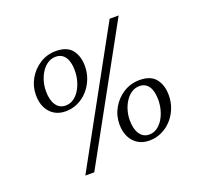

<svg xmlns="http://www.w3.org/2000/svg" viewBox="-139 -950 1195 1141"><g transform="rotate(-20 458.5 -379.0)"><path d="M234 -364.5Q193 -364.5 162.8 -383.2Q132.5 -402 116 -435.8Q99.5 -469.5 99.5 -515Q99.5 -570 126.2 -617Q153 -664 198.5 -692.8Q244 -721.5 299.5 -721.5Q370 -721.5 401.2 -681.5Q432.5 -641.5 432.5 -579Q432.5 -535.5 417 -496.8Q401.5 -458 374.5 -428.2Q347.5 -398.5 311.5 -381.5Q275.5 -364.5 234 -364.5ZM245.5 -397Q273 -397 295.5 -412.2Q318 -427.5 334 -453.2Q350 -479 358.5 -510.5Q367 -542 367 -574.5Q367 -630 346.2 -660Q325.5 -690 287 -690Q259.5 -690 236.8 -675.2Q214 -660.5 197.8 -635.8Q181.5 -611 172.5 -580Q163.5 -549 163.5 -516.5Q163.5 -461 185 -429Q206.5 -397 245.5 -397ZM666.5 -792.5H723.5L268.5 34H212ZM642.5 -31Q601 -31 570.5 -49.8Q540 -68.5 523.2 -102.8Q506.5 -137 506.5 -182.5Q506.5 -237.5 533.5 -284.8Q560.5 -332 606.2 -360.8Q652 -389.5 708.5 -389.5Q778.5 -389.5 810 -349.2Q841.5 -309 841.5 -246Q841.5 -202 826.2 -163.2Q811 -124.5 783.8 -94.8Q756.5 -65 720.2 -48Q684 -31 642.5 -31ZM653.5 -65Q681 -65 703.2 -80.5Q725.5 -96 741.2 -121.5Q757 -147 765.2 -178.2Q773.5 -209.5 773.5 -241.5Q773.5 -297 753 -326.5Q732.5 -356 695.5 -356Q668 -356 645.5 -341.2Q623 -326.5 606.8 -302Q590.5 -277.5 581.5 -246.8Q572.5 -216 572.5 -184Q572.5 -128.5 594 -96.8Q615.5 -65 653.5 -65Z"/></g></svg>

Font: Merriweather 60pt Light
Style: Italic
Weight: 300
Italic angle: -7.8°
Version: Version 2.101